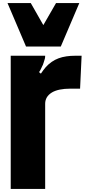

<svg xmlns="http://www.w3.org/2000/svg" viewBox="-20 -1234 568 1254"><path d="M50 -870H275Q275 -859 273 -850.5Q271 -842 266 -828Q261 -813 260 -810Q259 -807 256.5 -803.5Q254 -800 247 -783Q242 -772 235 -763L247 -753Q263 -777 278.5 -795Q294 -813 318 -830Q358 -858 414 -866Q440 -870 474 -870H513L503 -655H440Q361 -655 319 -630Q275 -603 275 -556V0H50ZM150 -930 29 -1214H181L263 -1070L346 -1214H498L377 -930Z"/></svg>

Font: Boldonse
Style: Regular
Weight: 400
Designer: Universitype Foundry
Foundry: Universitype Foundry
Version: Version 1.000; ttfautohint (v1.8.4.7-5d5b)